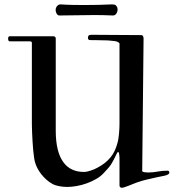

<svg xmlns="http://www.w3.org/2000/svg" viewBox="-20 -867 817 888"><path d="M532.7 -9.3V-136.7Q532.7 -139.2 532 -146.7Q531.2 -154.3 530.3 -159.7Q530.3 -160.6 528.3 -162.6L526.9 -164.1Q523.4 -164.1 521 -158.7Q512.2 -140.6 506.6 -129.4Q501 -118.2 495.1 -108.9Q489.3 -99.6 481.2 -90.1Q473.1 -80.6 460 -66.9Q445.8 -51.3 425 -39.3Q404.3 -27.3 381.1 -19Q357.9 -10.7 334.5 -6.6Q311 -2.4 291 -2.4Q272 -2.4 253.2 -6.1Q234.4 -9.8 224.6 -15.1Q207.5 -24.4 194.1 -36.6Q180.7 -48.8 170.4 -62Q160.2 -75.2 153.1 -88.9Q146 -102.5 142.6 -114.7Q139.6 -123.5 137.5 -139.2Q135.3 -154.8 133.5 -173.3Q131.8 -191.9 130.6 -211.7Q129.4 -231.4 128.7 -248.8Q127.9 -266.1 127.7 -279.3Q127.4 -292.5 127.4 -297.4V-668.9Q127.4 -675.8 118.2 -675.8H24.9Q17.6 -675.8 17.6 -688.5Q17.6 -699.2 24.9 -699.2H227.1Q230 -699.2 233.9 -697Q237.8 -694.8 237.8 -688.5V-262.7Q237.8 -162.6 274.9 -114.3Q307.6 -71.8 368.2 -71.8Q376 -71.8 384.3 -73.7Q392.6 -75.7 400.6 -78.4Q408.7 -81.1 415.8 -84.2Q422.9 -87.4 428.7 -90.3Q449.2 -101.1 464.4 -113Q479.5 -125 491 -138.9Q502.4 -152.8 510.3 -169.4Q518.1 -186 523.4 -206.1Q525.9 -214.4 527.6 -225.6Q529.3 -236.8 530.5 -249.3Q531.7 -261.7 532.2 -274.4Q532.7 -287.1 532.7 -297.4V-666.5Q526.4 -674.8 510.5 -677Q494.6 -679.2 478 -680.2Q472.2 -680.2 466.3 -680.4Q460.4 -680.7 451.7 -680.7Q443.4 -680.7 429.9 -681.2Q416.5 -681.6 396.5 -681.6Q386.7 -681.6 386.7 -692.9Q386.7 -697.8 389.6 -701.9Q392.6 -706.1 402.8 -706.1L634.8 -704.6Q639.2 -704.6 641.6 -699.7Q644 -694.8 644 -688.5L637.7 -75.2Q640.6 -71.3 649.7 -70.3Q658.7 -69.3 665.5 -69.3Q688 -69.3 709.2 -73.5Q730.5 -77.6 754.9 -77.6Q763.2 -77.6 763.2 -68.4Q763.2 -63.5 757.3 -60.3Q751.5 -57.1 743.4 -54.9Q735.4 -52.7 726.3 -51.3Q717.3 -49.8 710.9 -48.3Q688 -43 662.6 -37.4Q637.2 -31.7 612.8 -22.9Q606 -20.5 595.9 -16.4Q585.9 -12.2 575.7 -8.3Q565.4 -4.4 556.6 -1.5Q547.9 1.5 543.5 1.5Q539.6 1.5 536.1 -1.2Q532.7 -3.9 532.7 -9.3ZM254.4 -795.4Q250 -795.4 246.8 -798.1Q243.7 -800.8 241.5 -804.7Q239.3 -808.6 238.3 -813Q237.3 -817.4 237.3 -821.3Q237.3 -826.2 239.5 -831.5Q241.7 -836.9 244.6 -839.8Q247.1 -842.3 250.7 -844.5Q254.4 -846.7 259.8 -846.7Q290.5 -844.7 318.8 -844.2Q347.2 -843.8 374.5 -843.8Q439 -843.8 497.1 -846.7Q501 -846.7 506.8 -845.9Q512.7 -845.2 515.1 -842.8Q520.5 -837.4 522.2 -832.8Q523.9 -828.1 523.9 -821.3Q523.9 -817.9 522.5 -813.5Q521 -809.1 518.6 -804.9Q516.1 -800.8 512 -798.1Q507.8 -795.4 502.9 -795.4Q479.5 -796.4 458.5 -796.9Q437.5 -797.4 417 -797.4Z"/></svg>

Font: IM FELL French Canon
Style: Regular
Weight: 400
Designer: Igino Marini
Foundry: Igino Marini,
Version: 3.00